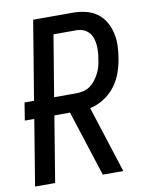

<svg xmlns="http://www.w3.org/2000/svg" viewBox="-83 -796 666 857"><g transform="rotate(-10 250.0 -367.5)"><path d="M313 0 217 -298H146L97 0H6L55 -298H12L25 -378H68L127 -735H308Q338 -735 366 -728Q394 -721 416 -705Q438 -689 452 -665Q466 -641 472.5 -613.5Q479 -586 478 -556.5Q477 -527 472 -498Q467 -466 455.5 -434Q444 -402 423 -374.5Q402 -347 372 -328Q342 -309 309 -302L406 0ZM260 -378Q276 -378 292.5 -382Q309 -386 323 -396Q337 -406 347 -419.5Q357 -433 365 -448.5Q373 -464 377 -479.5Q381 -495 383 -511Q386 -527 387 -543.5Q388 -560 386.5 -576Q385 -592 380 -606.5Q375 -621 364.5 -632.5Q354 -644 339.5 -649.5Q325 -655 309 -655H205L159 -378Z"/></g></svg>

Font: Iosevka Medium
Style: Italic
Weight: 500
Italic angle: -9°
Monospace: yes
Designer: Belleve Invis
Foundry: Belleve Invis
Version: Version 32.5.0; ttfautohint (v1.8.4)